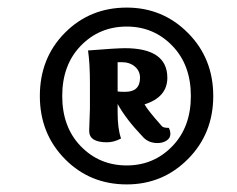

<svg xmlns="http://www.w3.org/2000/svg" viewBox="-20 -693 625 506"><path d="M314 -623Q242 -623 193 -572.5Q144 -522 144 -440Q144 -358 193 -307.5Q242 -257 314 -257Q385 -257 434 -307.5Q483 -358 483 -440Q483 -522 434 -572.5Q385 -623 314 -623ZM314 -207Q217 -207 151 -274Q85 -341 85 -440Q85 -540 151 -606.5Q217 -673 314 -673Q409 -673 475.5 -606Q542 -539 542 -440Q542 -341 475.5 -274Q409 -207 314 -207ZM310 -451Q349 -451 349 -488Q349 -506 335.5 -517.5Q322 -529 303 -529H290V-452Q294 -451 310 -451ZM425 -356Q429 -348 429 -340Q429 -329 419 -322.5Q409 -316 395 -316Q370 -316 355 -334Q312 -379 290 -419V-396Q290 -354 299 -328Q280 -318 262 -318Q215 -318 215 -348Q215 -357 216 -378Q217 -399 217 -407V-474Q217 -526 212 -560Q287 -566 309 -566Q421 -566 421 -488Q421 -437 361 -418Q368 -404 407 -360Q411 -356 425 -356Z"/></svg>

Font: Overlock
Style: Black
Weight: 900
Designer: Dario Muhafara
Foundry: Dario Manuel Muhafara
Version: Version 1.001